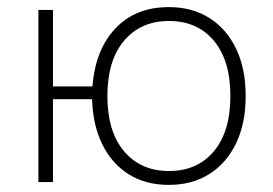

<svg xmlns="http://www.w3.org/2000/svg" viewBox="-20 -512 767 540"><path d="M455 8Q390 8 342.5 -21.5Q295 -51 268 -105.5Q241 -160 239 -233H129V0H88V-484H129V-269H240Q248 -372 304.5 -432Q361 -492 455 -492Q521 -492 569.5 -461Q618 -430 644.5 -374Q671 -318 671 -242Q671 -166 644.5 -110Q618 -54 569.5 -23Q521 8 455 8ZM455 -31Q535 -31 581.5 -86.5Q628 -142 628 -242Q628 -342 581.5 -397.5Q535 -453 455 -453Q376 -453 329 -397.5Q282 -342 282 -242Q282 -142 329 -86.5Q376 -31 455 -31Z"/></svg>

Font: Nunito Sans 12pt ExtraLight
Style: Regular
Weight: 200
Designer: Vernon Adams
Foundry: Vernon Adams
Version: Version 3.101;gftools[0.9.27]